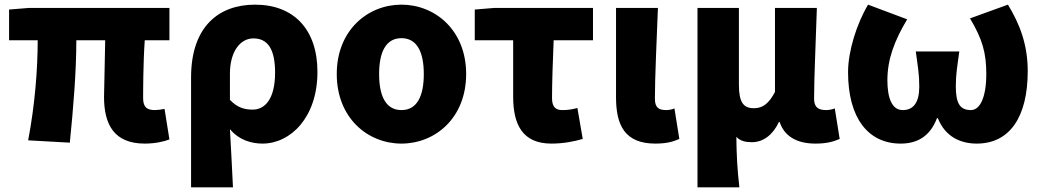

<svg xmlns="http://www.w3.org/2000/svg" viewBox="-20 -603 4481 825"><path d="M602 14C647 14 686 5 708 -4L687 -135C671 -132 656 -130 646 -130C613 -130 595 -141 595 -181C595 -204 595 -333 602 -430H708V-569H105L19 -562V-430H142C142 -307 130 -152 101 0L280 10C295 -138 308 -296 308 -430H432C431 -338 427 -219 427 -187C427 -67 471 14 602 14Z M801 202H981C977 120 973 38 968 -48C1007 -1 1061 14 1108 14C1228 14 1344 -98 1344 -294C1344 -477 1242 -583 1076 -583C918 -583 801 -487 801 -270ZM1066 -132C1033 -132 1001 -139 968 -174V-287C968 -378 1010 -438 1069 -438C1131 -438 1162 -391 1162 -291C1162 -177 1118 -132 1066 -132Z M1705 14C1850 14 1983 -96 1983 -285C1983 -473 1850 -583 1705 -583C1560 -583 1427 -473 1427 -285C1427 -96 1560 14 1705 14ZM1705 -130C1638 -130 1609 -190 1609 -285C1609 -379 1638 -439 1705 -439C1772 -439 1801 -379 1801 -285C1801 -190 1772 -130 1705 -130Z M2349 14C2401 14 2446 5 2484 -6L2461 -139C2435 -132 2417 -130 2396 -130C2370 -130 2352 -141 2352 -181C2352 -242 2355 -336 2359 -430H2528V-569H2105L2020 -562V-430H2185V-187C2185 -67 2226 14 2349 14Z M2796 14C2846 14 2874 5 2899 -6L2878 -137C2867 -132 2852 -130 2843 -130C2810 -130 2794 -141 2794 -179C2794 -269 2802 -439 2807 -569H2627V-185C2627 -66 2664 14 2796 14Z M2977 202H3157C3148 124 3145 66 3144 -15C3162 4 3185 8 3211 8C3259 8 3301 -23 3327 -79H3330C3350 -18 3403 14 3484 14C3534 14 3562 5 3588 -6L3567 -137C3554 -132 3540 -130 3530 -130C3497 -130 3478 -141 3478 -179C3478 -269 3486 -439 3490 -569H3310V-208C3284 -158 3257 -138 3220 -138C3175 -138 3155 -162 3155 -239V-569H2977Z M3850 14C3918 14 3975 -14 4006 -95H4010C4042 -14 4109 14 4177 14C4319 14 4396 -101 4396 -297C4396 -413 4361 -501 4311 -583L4148 -524C4202 -434 4218 -374 4218 -285C4218 -185 4191 -130 4152 -130C4107 -130 4087 -156 4087 -231C4087 -285 4093 -315 4102 -382H3915C3924 -315 3930 -285 3930 -231C3930 -164 3906 -130 3859 -130C3812 -130 3793 -183 3793 -258C3793 -348 3823 -428 3878 -520L3710 -583C3661 -501 3624 -383 3624 -293C3624 -95 3711 14 3850 14Z"/></svg>

Font: Noto Sans TC Black
Style: Regular
Weight: 900
Designer: Ryoko NISHIZUKA 西塚涼子 (kana, bopomofo & ideographs); Paul D. Hunt (Latin, Greek & Cyrillic); Sandoll Communications 산돌커뮤니
Foundry: Adobe
Version: Version 2.004;hotconv 1.0.118;makeotfexe 2.5.65603